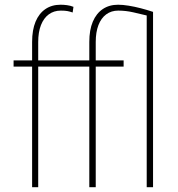

<svg xmlns="http://www.w3.org/2000/svg" viewBox="-20 -780 742 800"><path d="M139.2 0H113.8V-605Q113.8 -655.3 128.2 -689.7Q142.6 -724.1 169.2 -742.2Q195.8 -760.3 232.4 -760.3Q245.1 -760.3 259 -758.5Q272.9 -756.8 286.1 -751.5L282.7 -728Q271 -731.9 260.7 -733.9Q250.5 -735.8 233.4 -735.8Q204.6 -735.8 183.3 -720.2Q162.1 -704.6 150.6 -675.3Q139.2 -646 139.2 -605ZM299.8 -528.3V-502.4H36.6V-528.3ZM378.9 0H352.1V-605Q352.1 -655.3 366.7 -689.7Q381.3 -724.1 408.2 -742.2Q435.1 -760.3 472.2 -760.3Q491.7 -760.3 516.1 -756.3Q540.5 -752.4 566.7 -745.6Q592.8 -738.8 617.7 -730.5L600.1 -713.4Q567.4 -721.2 535.9 -728.5Q504.4 -735.8 472.7 -735.8Q443.8 -735.8 422.6 -720.2Q401.4 -704.6 390.1 -675.3Q378.9 -646 378.9 -605ZM591.3 0V-730.5H617.7V0ZM495.1 -528.3V-502.4H275.4V-528.3Z"/></svg>

Font: Roboto Condensed Thin
Style: Regular
Weight: 250
Width: 3
Designer: Christian Robertson
Foundry: Google
Version: Version 3.009; 2024